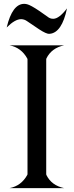

<svg xmlns="http://www.w3.org/2000/svg" viewBox="-20 -972 381 992"><path d="M29.3 0Q89.8 -11.7 121.1 -68.4L122.1 -72.3V-665.5L121.1 -669.4Q89.8 -726.1 29.3 -737.8H311.5Q246.1 -724.1 219.7 -669.9L218.8 -665.5V-72.3L219.7 -67.9Q246.1 -13.7 311.5 0ZM14.6 -830.1Q43.5 -952.1 105 -952.1Q111.3 -952.1 119.6 -950.2Q138.2 -945.8 183.1 -915.5L225.6 -885.7Q238.3 -875 253.9 -875Q254.9 -875 255.4 -875Q285.2 -875 326.2 -928.7Q299.8 -803.2 237.3 -797.4Q231.4 -796.9 225.6 -798.3Q206.1 -803.2 161.6 -834.5L119.6 -862.8Q106 -872.6 89.4 -873H88.9Q57.6 -873 14.6 -830.1Z"/></svg>

Font: Modern Antiqua
Style: Regular
Weight: 500
Version: Version 1.0